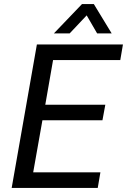

<svg xmlns="http://www.w3.org/2000/svg" viewBox="-20 -917 620 937"><path d="M160 -700H580L567 -624H239L201 -406H494L480 -330H187L142 -76H470L457 0H37ZM380 -897H438L525 -754H454L403 -842L320 -754H243Z"/></svg>

Font: Sarabun
Style: Italic
Weight: 400
Italic angle: -10°
Designer: Suppakit Chalermlarp | Katatrad Co.,Ltd.
Foundry: Cadson Demak Co.,Ltd.
Version: Version 1.000; ttfautohint (v1.6)